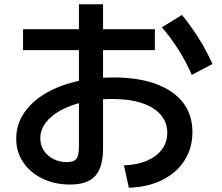

<svg xmlns="http://www.w3.org/2000/svg" viewBox="-20 -831 1040 900"><path d="M561 -56Q623 -58 668.5 -77.5Q714 -97 739 -130.5Q764 -164 764 -208Q764 -258 733 -293.5Q702 -329 644.5 -348Q587 -367 505 -367Q434 -367 372.5 -353Q311 -339 265 -314Q219 -289 194 -255.5Q169 -222 169 -183Q169 -151 185 -126Q201 -101 229.5 -86Q258 -71 294 -71Q326 -71 338 -86.5Q350 -102 350 -144V-811H463V-135Q463 -47 426.5 -6.5Q390 34 309 34Q236 34 178.5 6Q121 -22 88.5 -70.5Q56 -119 56 -181Q56 -244 89.5 -296.5Q123 -349 184 -387.5Q245 -426 328.5 -447Q412 -468 511 -468Q628 -468 711 -437.5Q794 -407 838 -350Q882 -293 882 -212Q882 -137 845 -79Q808 -21 741 12.5Q674 46 584 49ZM88 -596V-694H706V-596ZM879 -480Q853 -540 817.5 -596.5Q782 -653 739 -703L833 -761Q876 -708 911 -652.5Q946 -597 976 -531Z"/></svg>

Font: M PLUS 1 Thin SemiBold
Style: Regular
Weight: 600
Version: Version 1.001